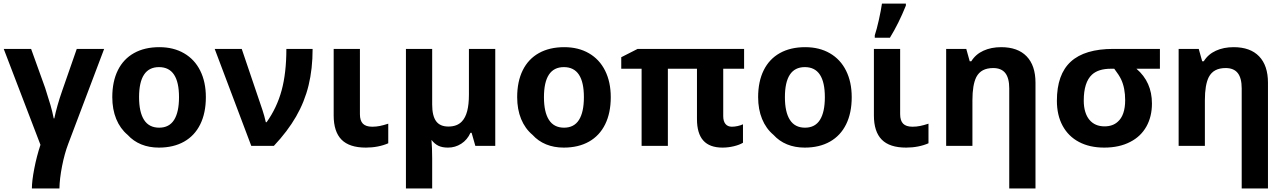

<svg xmlns="http://www.w3.org/2000/svg" viewBox="-20 -822 7241 1082"><path d="M208 -5.9 1 -546.4H155.3L234.4 -326.7Q254.9 -263.2 264.9 -228.5Q274.9 -193.8 282.7 -154.8H286.1Q300.8 -225.6 330.1 -309.6L412.6 -546.4H566.9L364.7 -11.7Q343.8 43 329.8 114Q315.9 185.1 314.9 240.2H159.7Q159.7 198.2 173.1 128.7Q186.5 59.1 208 -5.9Z M699.2 -62Q657.2 -97.2 635 -151.4Q612.8 -205.6 612.8 -274.4Q612.8 -362.8 644.3 -426.3Q675.8 -489.7 735.4 -522.9Q794.9 -556.2 877.9 -556.2Q958 -556.2 1017.3 -521.7Q1076.7 -487.3 1108.4 -423.6Q1140.1 -359.9 1140.1 -274.4Q1140.1 -185.5 1108.6 -121.6Q1077.1 -57.6 1017.6 -23.9Q958 9.8 875 9.8Q820.3 9.8 775.6 -8.5Q731 -26.9 699.2 -62ZM988.8 -274.4Q988.8 -443.8 876 -443.8Q763.7 -443.8 763.7 -274.4Q763.7 -190.4 791.7 -146.5Q819.8 -102.5 877 -102.5Q933.6 -102.5 961.2 -146.5Q988.8 -190.4 988.8 -274.4Z M1189.9 -546.4H1342.3L1459 -202.1Q1470.2 -168.5 1478 -133.3H1482.4Q1540.5 -214.8 1567.1 -312.7Q1593.8 -410.6 1593.8 -546.4H1741.7Q1741.7 -434.1 1719 -341.1Q1696.3 -248 1648.4 -165Q1600.6 -82 1523.4 0H1396Z M1860.4 -171.4V-546.4H2008.3V-178.7Q2008.3 -142.1 2025.1 -125Q2042 -107.9 2077.6 -107.9Q2100.1 -107.9 2120.6 -112.1Q2141.1 -116.2 2168 -125V-14.6Q2141.6 -2.9 2109.4 3.4Q2077.1 9.8 2042 9.8Q1948.7 9.8 1904.5 -35.2Q1860.4 -80.1 1860.4 -171.4Z M2267.6 -546.4H2415.5V-232.9Q2415.5 -169.4 2437.5 -139.2Q2459.5 -108.9 2506.8 -108.9Q2556.2 -108.9 2583 -137.7Q2603 -158.7 2612.8 -196Q2622.6 -233.4 2622.6 -289.1V-546.4H2771V0H2658.7L2637.7 -73.7H2631.3Q2613.3 -33.7 2579.3 -12Q2545.4 9.8 2504.9 9.8Q2472.2 9.8 2450.7 -0.5Q2429.2 -10.7 2411.6 -33.7Q2415.5 13.2 2415.5 70.3V240.2H2267.6Z M2981 -62Q2939 -97.2 2916.7 -151.4Q2894.5 -205.6 2894.5 -274.4Q2894.5 -362.8 2926 -426.3Q2957.5 -489.7 3017.1 -522.9Q3076.7 -556.2 3159.7 -556.2Q3239.7 -556.2 3299.1 -521.7Q3358.4 -487.3 3390.1 -423.6Q3421.9 -359.9 3421.9 -274.4Q3421.9 -185.5 3390.4 -121.6Q3358.9 -57.6 3299.3 -23.9Q3239.7 9.8 3156.7 9.8Q3102.1 9.8 3057.4 -8.5Q3012.7 -26.9 2981 -62ZM3270.5 -274.4Q3270.5 -443.8 3157.7 -443.8Q3045.4 -443.8 3045.4 -274.4Q3045.4 -190.4 3073.5 -146.5Q3101.6 -102.5 3158.7 -102.5Q3215.3 -102.5 3242.9 -146.5Q3270.5 -190.4 3270.5 -274.4Z M3907.7 -150.9V-434.6H3743.7V0H3595.7V-434.6H3481V-499.5L3573.2 -546.4H4173.3V-434.6H4055.7V-167.5Q4055.7 -138.7 4068.4 -123.3Q4081.1 -107.9 4104.5 -107.9Q4119.1 -107.9 4136.5 -111.6Q4153.8 -115.2 4167 -121.6V-17.6Q4147 -5.4 4115.2 2.2Q4083.5 9.8 4051.8 9.8Q3979 9.8 3943.4 -30Q3907.7 -69.8 3907.7 -150.9Z M4338.9 -62Q4296.9 -97.2 4274.7 -151.4Q4252.4 -205.6 4252.4 -274.4Q4252.4 -362.8 4283.9 -426.3Q4315.4 -489.7 4375 -522.9Q4434.6 -556.2 4517.6 -556.2Q4597.7 -556.2 4657 -521.7Q4716.3 -487.3 4748 -423.6Q4779.8 -359.9 4779.8 -274.4Q4779.8 -185.5 4748.3 -121.6Q4716.8 -57.6 4657.2 -23.9Q4597.7 9.8 4514.6 9.8Q4460 9.8 4415.3 -8.5Q4370.6 -26.9 4338.9 -62ZM4628.4 -274.4Q4628.4 -443.8 4515.6 -443.8Q4403.3 -443.8 4403.3 -274.4Q4403.3 -190.4 4431.4 -146.5Q4459.5 -102.5 4516.6 -102.5Q4573.2 -102.5 4600.8 -146.5Q4628.4 -190.4 4628.4 -274.4Z M4904.8 -171.4V-546.4H5052.7V-178.7Q5052.7 -142.1 5069.6 -125Q5086.4 -107.9 5122.1 -107.9Q5144.5 -107.9 5165 -112.1Q5185.5 -116.2 5212.4 -125V-14.6Q5186 -2.9 5153.8 3.4Q5121.6 9.8 5086.4 9.8Q4993.2 9.8 4949 -35.2Q4904.8 -80.1 4904.8 -171.4ZM4950.2 -801.8H5085V-790.5Q5044.4 -689.5 4995.1 -609.4H4909.7V-623Q4920.9 -656.7 4932.9 -710.4Q4944.8 -764.2 4950.2 -801.8Z M5577.1 -438.5Q5542.5 -438.5 5519 -426Q5495.6 -413.6 5481.9 -387.7Q5460 -343.8 5460 -257.3V0H5312V-546.4H5425.3L5444.8 -476.6H5453.6Q5478 -516.1 5521.7 -536.1Q5565.4 -556.2 5622.1 -556.2Q5715.8 -556.2 5765.6 -504.4Q5815.4 -452.6 5815.4 -356V240.2H5667.5V-323.7Q5667.5 -381.8 5645.3 -410.2Q5623 -438.5 5577.1 -438.5Z M5936 -254.4Q5936 -402.8 6014.4 -474.6Q6092.8 -546.4 6254.4 -546.4H6516.6V-434.6H6384.3Q6471.7 -359.9 6471.7 -238.8Q6471.7 -164.6 6440.2 -108.6Q6408.7 -52.7 6349.6 -22.5Q6288.1 9.8 6202.6 9.8Q6120.6 9.8 6060.5 -22Q6000.5 -53.7 5968.3 -113.3Q5936 -172.9 5936 -254.4ZM6278.8 -135.7Q6299.8 -153.8 6310.3 -184.6Q6320.8 -215.3 6320.8 -257.3Q6320.8 -325.7 6298.3 -374Q6286.6 -398.9 6259.3 -434.6H6240.2Q6169.9 -434.6 6133.8 -401.4Q6087.4 -358.4 6087.4 -254.9Q6087.4 -220.2 6095.7 -192.6Q6104 -165 6119.6 -146.5Q6150.4 -109.9 6204.6 -109.9Q6250.5 -109.9 6278.8 -135.7Z M6887.2 -438.5Q6852.5 -438.5 6829.1 -426Q6805.7 -413.6 6792 -387.7Q6770 -343.8 6770 -257.3V0H6622.1V-546.4H6735.4L6754.9 -476.6H6763.7Q6788.1 -516.1 6831.8 -536.1Q6875.5 -556.2 6932.1 -556.2Q7025.9 -556.2 7075.7 -504.4Q7125.5 -452.6 7125.5 -356V240.2H6977.5V-323.7Q6977.5 -381.8 6955.3 -410.2Q6933.1 -438.5 6887.2 -438.5Z"/></svg>

Font: Viking Open Sans
Style: Bold
Weight: 700
Foundry: Ascender Corporation
Version: Version 2.001